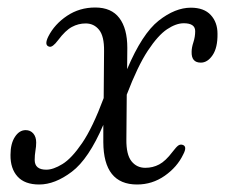

<svg xmlns="http://www.w3.org/2000/svg" viewBox="-20 -483 602 512"><path d="M319.5 -355.5 319 -298.5Q359 -393 403 -427.8Q447 -462.5 489 -462.5Q524 -462.5 542 -443Q560 -423.5 560 -393Q560.5 -356 547 -336Q533.5 -316 515.5 -316Q490 -316 491 -345Q491 -356 495.8 -370.5Q500.5 -385 500.5 -400Q500.5 -421 470 -421Q449.5 -421 425.5 -405Q401.5 -389 374.2 -347.8Q347 -306.5 318 -230.5L317 -111Q316.5 -71 330.5 -53.2Q344.5 -35.5 367.5 -35.5Q387.5 -35.5 404.5 -44.5Q421.5 -53.5 440 -78Q449.5 -90.5 454.8 -94.5Q460 -98.5 466 -97Q480.5 -93.5 468.5 -71Q452.5 -37.5 419.2 -14.2Q386 9 345.5 9Q256 9 255.5 -104V-150Q216.5 -59 171.5 -25Q126.5 9 84.5 9Q46 9 26.8 -12.2Q7.5 -33.5 8 -70Q8 -100 19.8 -118Q31.5 -136 48.5 -136Q61 -136 68.8 -127Q76.5 -118 76.5 -103Q76.5 -92.5 74.5 -81Q72.5 -69.5 72.5 -56.5Q72.5 -30.5 103.5 -30.5Q122 -30.5 146.5 -45.5Q171 -60.5 199 -101.5Q227 -142.5 256.5 -221.5L257.5 -347Q258 -386.5 244.2 -403.5Q230.5 -420.5 208.5 -420.5Q189 -420.5 171.8 -411.2Q154.5 -402 135 -376Q120 -356 111.5 -358.5Q97 -362 109 -386Q125.5 -418.5 158.8 -440.8Q192 -463 234 -463Q277 -463 298.2 -435Q319.5 -407 319.5 -355.5Z"/></svg>

Font: Fraunces 9pt Light
Style: Italic
Weight: 300
Italic angle: -16°
Version: Version 1.000;[0bf87f6ff]